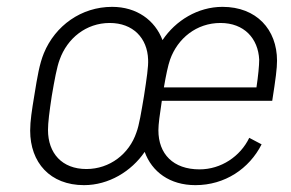

<svg xmlns="http://www.w3.org/2000/svg" viewBox="-20 -532 849 560"><path d="M562 -38C485 -38 442 -83 442 -152C442 -170 446 -198 452 -238H774C784 -302 788 -332 788 -355C788 -446 728 -512 629 -512C557 -512 492 -472 454 -415C432 -473 379 -512 307 -512C217 -512 141 -457 108 -377C95 -345 89 -309 80 -253C73 -211 68 -179 68 -151C68 -58 126 8 225 8C297 8 363 -32 402 -89C423 -31 475 8 550 8C636 8 707 -40 743 -111L707 -130C681 -76 625 -38 562 -38ZM378 -146C357 -83 300 -39 232 -39C161 -39 120 -85 120 -153C120 -174 124 -206 131 -252C139 -299 146 -337 154 -358C176 -420 231 -465 300 -465C368 -465 410 -421 412 -358C413 -338 408 -304 400 -252C392 -205 386 -167 378 -146ZM476 -358C498 -420 553 -465 623 -465C692 -465 733 -420 736 -358C736 -341 733 -310 728 -277H458C464 -312 470 -341 476 -358Z"/></svg>

Font: Arthouse Owned Light
Style: Italic
Weight: 300
Italic angle: -10°
Designer: Jeremy Tribby
Foundry: Tribby Type
Version: Version 1.000;PS 001.000;hotconv 1.0.88;makeotf.lib2.5.64775